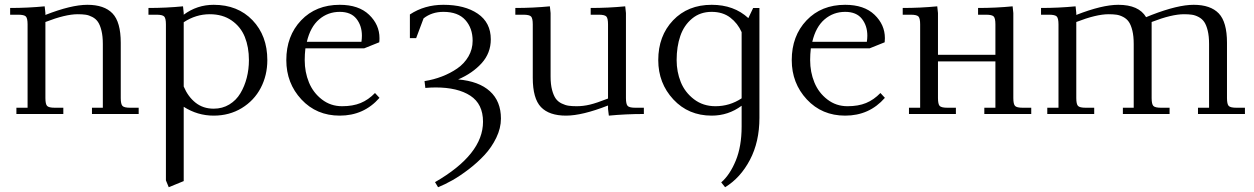

<svg xmlns="http://www.w3.org/2000/svg" viewBox="-20 -472 5193 795"><path d="M22 -411.1V-439Q94.7 -439 165 -445.8L168 -418V-410.2Q274.9 -452.1 341.8 -452.1Q411.6 -452.1 445.8 -416.5Q480 -380.9 480 -294.9V-65.9Q480 -41 487.1 -33.4Q494.1 -25.9 519 -25.9H554.2V0H360.8V-25.9H405.8V-290Q405.8 -322.3 400.1 -345.2Q394.5 -368.2 385.7 -381.1Q377 -394 362.5 -401.6Q348.1 -409.2 334.5 -411.1Q320.8 -413.1 301.8 -413.1Q251 -413.1 168 -380.9V-65.9Q168 -41 175 -33.4Q182.1 -25.9 207 -25.9H242.2V0H47.9V-25.9H94.2V-371.1Q94.2 -396 87.2 -403.6Q80.1 -411.1 55.2 -411.1Z M594.7 -411.1V-439Q667.5 -439 737.8 -445.8L740.7 -418V-411.1Q795.9 -452.1 864.7 -452.1Q964.4 -452.1 1025.6 -388.2Q1086.9 -324.2 1086.9 -223.1Q1086.9 -160.2 1059.6 -107.9Q1032.2 -55.7 981 -24.4Q929.7 6.8 864.7 6.8Q797.9 6.8 740.7 -29.8V277.8L678.7 303.2L667 274.9V-371.1Q667 -396 659.9 -403.6Q652.8 -411.1 627.9 -411.1ZM740.7 -113.8Q758.3 -71.8 789.6 -46.9Q820.8 -22 864.7 -22Q900.9 -22 929.4 -39.3Q958 -56.6 975.3 -85.7Q992.7 -114.7 1001.7 -149.9Q1010.7 -185.1 1010.7 -223.1Q1010.7 -276.9 993.7 -319.1Q976.6 -361.3 939.2 -387.2Q901.9 -413.1 848.6 -413.1Q791 -413.1 740.7 -379.9Z M1165.5 -223.1Q1165.5 -323.2 1226.8 -387.7Q1288.1 -452.1 1386.7 -452.1Q1465.3 -452.1 1508.3 -410.9Q1551.3 -369.6 1551.3 -314Q1551.3 -302.7 1550.3 -296.9L1488.3 -272H1244.6Q1241.7 -247.6 1241.7 -223.1Q1241.7 -173.3 1259.3 -130.6Q1276.9 -87.9 1313 -60.1Q1349.1 -32.2 1396.5 -32.2Q1440.9 -32.2 1473.1 -45.4Q1505.4 -58.6 1532.7 -86.9L1551.3 -66.9Q1486.8 6.8 1386.7 6.8Q1290.5 6.8 1228 -60.3Q1165.5 -127.4 1165.5 -223.1ZM1250.5 -298.8H1476.6Q1478.5 -312.5 1478.5 -324.2Q1478.5 -365.7 1455.8 -394.3Q1433.1 -422.9 1386.7 -422.9Q1337.9 -422.9 1301.5 -391.8Q1265.1 -360.8 1250.5 -298.8Z M1677.2 -314V-412.1Q1737.8 -452.1 1815.9 -452.1Q1904.3 -452.1 1958.3 -415.3Q2012.2 -378.4 2012.2 -309.1Q2012.2 -252.4 1974.4 -210.4Q1936.5 -168.5 1877 -143.1Q1962.9 -135.7 2008.5 -94.2Q2054.2 -52.7 2054.2 19Q2054.2 58.6 2034.9 98.4Q2015.6 138.2 1986.3 169.7Q1957 201.2 1920.7 229Q1884.3 256.8 1852.5 274.7Q1820.8 292.5 1793.9 303.2L1781.2 282.2Q1980 167.5 1980 32.2Q1980 -41.5 1927.5 -75.7Q1875 -109.9 1784.2 -109.9Q1763.7 -109.9 1741.2 -107.9L1737.8 -136.2Q1775.4 -142.1 1809.8 -155.3Q1844.2 -168.5 1873.3 -188.5Q1902.3 -208.5 1919.7 -238.3Q1937 -268.1 1937 -303.2Q1937 -355.5 1906.7 -389.2Q1876.5 -422.9 1815.9 -422.9Q1768.1 -422.9 1733.9 -396L1703.1 -314Z M2113.8 -411.1V-439Q2186.5 -439 2256.8 -445.8L2259.8 -418V-154.8Q2259.8 -122.6 2265.9 -99.6Q2272 -76.7 2281.2 -63.7Q2290.5 -50.8 2305.7 -43.5Q2320.8 -36.1 2334.7 -34.2Q2348.6 -32.2 2367.7 -32.2Q2395 -32.2 2422.6 -38.8Q2450.2 -45.4 2497.6 -64V-371.1Q2497.6 -396.5 2490.5 -403.8Q2483.4 -411.1 2459 -411.1H2425.8V-439Q2499 -439 2568.8 -445.8L2571.8 -418V-65.9Q2571.8 -41 2578.9 -33.4Q2585.9 -25.9 2610.8 -25.9H2646V0Q2571.3 0 2501 6.8L2497.6 -21V-35.2Q2390.6 6.8 2323.7 6.8Q2253.9 6.8 2220 -28.6Q2186 -64 2186 -149.9V-371.1Q2186 -396 2179 -403.6Q2171.9 -411.1 2147 -411.1Z M2705.6 -223.1Q2705.6 -323.2 2766.8 -387.7Q2828.1 -452.1 2926.8 -452.1Q3019 -452.1 3078.6 -397L3098.6 -439H3124.5V16.1Q3124.5 115.2 3085.2 189.9Q3045.9 264.6 2982.4 303.2L2966.3 283.2Q3002 252.4 3026.4 193.4Q3050.8 134.3 3050.8 51.8V-34.2Q2995.6 6.8 2926.8 6.8Q2830.6 6.8 2768.1 -60.3Q2705.6 -127.4 2705.6 -223.1ZM2781.7 -223.1Q2781.7 -174.8 2798.8 -132.3Q2815.9 -89.8 2853.5 -61Q2891.1 -32.2 2942.4 -32.2Q3001.5 -32.2 3050.8 -64.9V-338.9Q3034.7 -375.5 3003.7 -399.2Q2972.7 -422.9 2926.8 -422.9Q2878.9 -422.9 2845.5 -395Q2812 -367.2 2796.9 -323Q2781.7 -278.8 2781.7 -223.1Z M3258.3 -223.1Q3258.3 -323.2 3319.6 -387.7Q3380.9 -452.1 3479.5 -452.1Q3558.1 -452.1 3601.1 -410.9Q3644 -369.6 3644 -314Q3644 -302.7 3643.1 -296.9L3581.1 -272H3337.4Q3334.5 -247.6 3334.5 -223.1Q3334.5 -173.3 3352.1 -130.6Q3369.6 -87.9 3405.8 -60.1Q3441.9 -32.2 3489.3 -32.2Q3533.7 -32.2 3565.9 -45.4Q3598.1 -58.6 3625.5 -86.9L3644 -66.9Q3579.6 6.8 3479.5 6.8Q3383.3 6.8 3320.8 -60.3Q3258.3 -127.4 3258.3 -223.1ZM3343.3 -298.8H3569.3Q3571.3 -312.5 3571.3 -324.2Q3571.3 -365.7 3548.6 -394.3Q3525.9 -422.9 3479.5 -422.9Q3430.7 -422.9 3394.3 -391.8Q3357.9 -360.8 3343.3 -298.8Z M3717.8 -411.1V-439Q3790.5 -439 3860.8 -445.8L3863.8 -418V-245.1H4101.6V-371.1Q4101.6 -396.5 4094.5 -403.8Q4087.4 -411.1 4063 -411.1H4029.8V-439Q4103 -439 4172.9 -445.8L4175.8 -418V-65.9Q4175.8 -41 4182.9 -33.4Q4189.9 -25.9 4214.8 -25.9H4250V0H4055.7V-25.9H4101.6V-217.8H3863.8V-65.9Q3863.8 -41 3870.8 -33.4Q3877.9 -25.9 3902.8 -25.9H3938V0H3743.7V-25.9H3790V-371.1Q3790 -396 3783 -403.6Q3775.9 -411.1 3751 -411.1Z M4290.5 -411.1V-439Q4363.3 -439 4433.6 -445.8L4436.5 -418V-410.2Q4543.5 -452.1 4610.4 -452.1Q4695.3 -452.1 4725.6 -400.9L4748.5 -410.2Q4856.9 -452.1 4922.4 -452.1Q4992.2 -452.1 5026.4 -416.5Q5060.5 -380.9 5060.5 -294.9V-65.9Q5060.5 -41 5067.6 -33.4Q5074.7 -25.9 5099.6 -25.9H5134.8V0H4940.4V-25.9H4986.3V-290Q4986.3 -322.3 4980.7 -345.2Q4975.1 -368.2 4966.3 -381.1Q4957.5 -394 4943.1 -401.6Q4928.7 -409.2 4915 -411.1Q4901.4 -413.1 4882.3 -413.1Q4831.5 -413.1 4748.5 -380.9V-65.9Q4748.5 -41 4755.6 -33.4Q4762.7 -25.9 4787.6 -25.9H4822.8V0H4629.4V-25.9H4674.3V-290Q4674.3 -322.3 4668.7 -345.2Q4663.1 -368.2 4654.3 -381.1Q4645.5 -394 4631.1 -401.6Q4616.7 -409.2 4603 -411.1Q4589.4 -413.1 4570.3 -413.1Q4519.5 -413.1 4436.5 -380.9V-65.9Q4436.5 -41 4443.6 -33.4Q4450.7 -25.9 4475.6 -25.9H4510.7V0H4316.4V-25.9H4362.8V-371.1Q4362.8 -396 4355.7 -403.6Q4348.6 -411.1 4323.7 -411.1Z"/></svg>

Font: Dihjauti
Style: Regular
Weight: 400
Designer: T. Christopher White
Version: Version 3.0.0